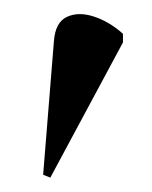

<svg xmlns="http://www.w3.org/2000/svg" viewBox="-20 -745 211 267"><path d="M50 -498 40 -502 55 -688Q57 -714 73 -721.5Q89 -729 110.5 -722Q132 -715 151 -698V-686Z"/></svg>

Font: Noto Serif Display ExtraCondensed
Style: Regular
Weight: 400
Width: 2
Designer: Monotype Design Team
Foundry: Monotype Imaging Inc.
Version: Version 2.009